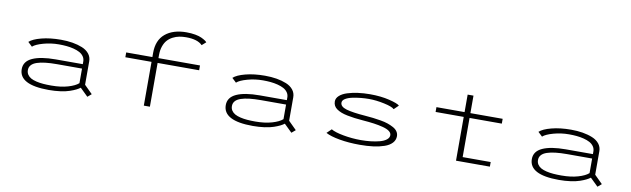

<svg xmlns="http://www.w3.org/2000/svg" viewBox="-46 -1371 6393 1946"><g transform="rotate(10 3150.0 -398.0)"><path d="M513 -512Q577 -512 632.5 -502.8Q688 -493.5 733.8 -474.8Q779.5 -456 805.8 -423Q832 -390 832 -346V-105L915 -22.5L875.5 11L794.5 -68Q777.5 -55 753.5 -43Q729.5 -31 691.5 -17.8Q653.5 -4.5 597.8 3.2Q542 11 477.5 11Q172 11 172 -150Q172 -230 256 -268.2Q340 -306.5 495 -306.5H773V-334Q773 -363 757 -385.8Q741 -408.5 715 -422.5Q689 -436.5 652.8 -445.8Q616.5 -455 579.2 -458.5Q542 -462 500.5 -462Q419 -462 341.5 -440.5Q264 -419 234 -391.5L190 -433Q225.5 -466.5 313 -489.2Q400.5 -512 513 -512ZM495 -37.5Q592.5 -37.5 665.5 -58.8Q738.5 -80 773 -111V-261H515.5Q448 -261 397.8 -255.2Q347.5 -249.5 310.2 -237Q273 -224.5 254 -203Q235 -181.5 235 -151.5Q235 -125 248.2 -105Q261.5 -85 284.2 -72.2Q307 -59.5 340.8 -51.5Q374.5 -43.5 411.8 -40.5Q449 -37.5 495 -37.5Z M1185.5 -500H1455V-544Q1455 -673.5 1535.2 -740.2Q1615.5 -807 1752.5 -807Q1802 -807 1843.2 -799.5Q1884.5 -792 1909 -780.2Q1933.5 -768.5 1947.2 -759.2Q1961 -750 1967 -742L1925.5 -705.5Q1875.5 -757 1757.5 -757Q1720.5 -757 1687.5 -750.8Q1654.5 -744.5 1622.8 -728.2Q1591 -712 1568.2 -687Q1545.5 -662 1531.5 -622.2Q1517.5 -582.5 1517.5 -531.5V-500H1945V-450.5H1517.5V0H1455V-450.5H1185.5Z M2613 -512Q2677 -512 2732.5 -502.8Q2788 -493.5 2833.8 -474.8Q2879.5 -456 2905.8 -423Q2932 -390 2932 -346V-105L3015 -22.5L2975.5 11L2894.5 -68Q2877.5 -55 2853.5 -43Q2829.5 -31 2791.5 -17.8Q2753.5 -4.5 2697.8 3.2Q2642 11 2577.5 11Q2272 11 2272 -150Q2272 -230 2356 -268.2Q2440 -306.5 2595 -306.5H2873V-334Q2873 -363 2857 -385.8Q2841 -408.5 2815 -422.5Q2789 -436.5 2752.8 -445.8Q2716.5 -455 2679.2 -458.5Q2642 -462 2600.5 -462Q2519 -462 2441.5 -440.5Q2364 -419 2334 -391.5L2290 -433Q2325.5 -466.5 2413 -489.2Q2500.5 -512 2613 -512ZM2595 -37.5Q2692.5 -37.5 2765.5 -58.8Q2838.5 -80 2873 -111V-261H2615.5Q2548 -261 2497.8 -255.2Q2447.5 -249.5 2410.2 -237Q2373 -224.5 2354 -203Q2335 -181.5 2335 -151.5Q2335 -125 2348.2 -105Q2361.5 -85 2384.2 -72.2Q2407 -59.5 2440.8 -51.5Q2474.5 -43.5 2511.8 -40.5Q2549 -37.5 2595 -37.5Z M3678 11Q3565 11 3470 -5.8Q3375 -22.5 3326 -49.5L3373 -94.5Q3411 -71 3500.5 -54.5Q3590 -38 3681 -38Q3734 -38 3782.8 -43.5Q3831.5 -49 3874 -60.2Q3916.5 -71.5 3942 -91.8Q3967.5 -112 3967.5 -138.5Q3967.5 -161.5 3944.2 -179Q3921 -196.5 3876.8 -208Q3832.5 -219.5 3782.5 -226.5Q3732.5 -233.5 3666 -238.5Q3617 -242.5 3580 -247.2Q3543 -252 3505.5 -259.5Q3468 -267 3442 -277.2Q3416 -287.5 3395.2 -301.5Q3374.5 -315.5 3364.2 -335Q3354 -354.5 3354 -378.5Q3354 -412 3383.5 -438.5Q3413 -465 3462.2 -480.5Q3511.5 -496 3570.2 -504Q3629 -512 3693.5 -512Q3806 -512 3893.5 -490.5Q3981 -469 4001 -449L3955 -404.5Q3933 -427 3848.8 -445Q3764.5 -463 3691.5 -463Q3652.5 -463 3610.5 -459Q3568.5 -455 3524 -446Q3479.5 -437 3451 -419.5Q3422.5 -402 3422.5 -378Q3422.5 -336.5 3486.5 -317.5Q3550.5 -298.5 3684 -288.5Q3729 -285 3764.8 -280.8Q3800.5 -276.5 3843.8 -269.2Q3887 -262 3918.8 -251Q3950.5 -240 3978.2 -225Q4006 -210 4020.8 -188.2Q4035.5 -166.5 4035.5 -140Q4035.5 -100 4007.8 -70Q3980 -40 3930.2 -22.8Q3880.5 -5.5 3817.8 2.8Q3755 11 3678 11Z M4378.5 -450.5V-500H4668V-680H4728V-500H5060V-450.5H4728V-47.5H5016.5V0H4668V-450.5Z M5763 -512Q5827 -512 5882.5 -502.8Q5938 -493.5 5983.8 -474.8Q6029.5 -456 6055.8 -423Q6082 -390 6082 -346V-105L6165 -22.5L6125.5 11L6044.5 -68Q6027.5 -55 6003.5 -43Q5979.5 -31 5941.5 -17.8Q5903.5 -4.5 5847.8 3.2Q5792 11 5727.5 11Q5422 11 5422 -150Q5422 -230 5506 -268.2Q5590 -306.5 5745 -306.5H6023V-334Q6023 -363 6007 -385.8Q5991 -408.5 5965 -422.5Q5939 -436.5 5902.8 -445.8Q5866.5 -455 5829.2 -458.5Q5792 -462 5750.5 -462Q5669 -462 5591.5 -440.5Q5514 -419 5484 -391.5L5440 -433Q5475.5 -466.5 5563 -489.2Q5650.5 -512 5763 -512ZM5745 -37.5Q5842.5 -37.5 5915.5 -58.8Q5988.5 -80 6023 -111V-261H5765.5Q5698 -261 5647.8 -255.2Q5597.5 -249.5 5560.2 -237Q5523 -224.5 5504 -203Q5485 -181.5 5485 -151.5Q5485 -125 5498.2 -105Q5511.5 -85 5534.2 -72.2Q5557 -59.5 5590.8 -51.5Q5624.5 -43.5 5661.8 -40.5Q5699 -37.5 5745 -37.5Z"/></g></svg>

Font: League Mono Extended UltraLight
Style: Regular
Weight: 200
Width: 9
Designer: Tyler Finck
Foundry: The League of Moveable Type / Tyler Finck
Version: Version 2.210